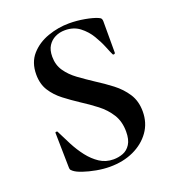

<svg xmlns="http://www.w3.org/2000/svg" viewBox="-121 -730 757 836"><g transform="rotate(-20 257.5 -312.0)"><path d="M174 -524Q174 -486 193.5 -457.5Q213 -429 244.5 -406Q276 -383 311 -360Q349 -336 383.5 -309.5Q418 -283 440.5 -248.5Q463 -214 463 -166Q463 -113 434.5 -73Q406 -33 357.5 -10.5Q309 12 247 12Q217 12 184.5 6Q152 0 125.5 -9Q99 -18 87 -28Q83 -31 80 -34.5Q77 -38 77 -47L74 -206Q73 -211 78.5 -211.5Q84 -212 85 -208Q100 -177 118 -142.5Q136 -108 158.5 -79Q181 -50 209 -31.5Q237 -13 273 -13Q296 -13 317 -21Q338 -29 351.5 -50Q365 -71 365 -108Q365 -155 344 -188.5Q323 -222 290 -247.5Q257 -273 221 -296Q186 -319 154 -343.5Q122 -368 102 -399.5Q82 -431 82 -475Q82 -531 113.5 -566.5Q145 -602 193.5 -619Q242 -636 292 -636Q328 -636 364 -629.5Q400 -623 421 -614Q431 -610 433.5 -605Q436 -600 436 -594V-447Q436 -444 431.5 -442.5Q427 -441 425 -444Q419 -456 408 -483.5Q397 -511 379 -541Q361 -571 333 -592.5Q305 -614 265 -614Q240 -614 219.5 -604Q199 -594 186.5 -574.5Q174 -555 174 -524Z"/></g></svg>

Font: Cormorant Infant Light
Style: Regular
Weight: 300
Designer: Christian Thalmann (Catharsis Fonts)
Foundry: Catharsis Fonts
Version: Version 4.001